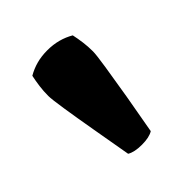

<svg xmlns="http://www.w3.org/2000/svg" viewBox="-104 -864 450 450"><g transform="rotate(-45 121.0 -639.0)"><path d="M42 -718Q42 -734 44 -749Q46 -764 49 -778Q63.5 -786.5 80 -791Q96.5 -795.5 116 -795.5Q135 -795.5 151.8 -791Q168.5 -786.5 183 -778Q186 -764 188 -749Q190 -734 190 -718Q190 -707.5 184.5 -671.8Q179 -636 170.8 -587.5Q162.5 -539 153.5 -490Q141 -482 116.2 -482Q91.5 -482 78.5 -490Q70 -539 61.5 -587.5Q53 -636 47.5 -671.8Q42 -707.5 42 -718Z"/></g></svg>

Font: Signika
Style: Bold
Weight: 700
Designer: Anna Giedry
Foundry: Anna Giedry
Version: Version 2.001